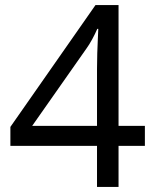

<svg xmlns="http://www.w3.org/2000/svg" viewBox="-20 -738 612 758"><path d="M552 -162H448V0H363V-162H21V-237L357 -718H448V-241H552ZM363 -466Q363 -501 364 -528Q365 -555 366 -578.5Q367 -602 368 -624H364Q356 -605 344 -583Q332 -561 321 -546L107 -241H363Z"/></svg>

Font: Noto Sans Bassa Vah
Style: Regular
Weight: 400
Designer: Monotype Design Team
Foundry: Monotype Imaging Inc.
Version: Version 2.002